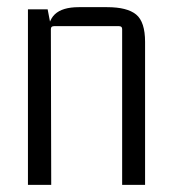

<svg xmlns="http://www.w3.org/2000/svg" viewBox="-20 -516 475 536"><path d="M200 -496H279Q335 -496 360 -475.5Q385 -455 385 -399V0H321V-435Q321 -443 312 -443H131Q122 -443 122 -435L123 0H58V-490H113L122 -443L112 -409Q112 -456 133 -476Q154 -496 200 -496Z"/></svg>

Font: Gemunu Libre ExtraLight Light
Style: Regular
Weight: 300
Version: Version 1.100